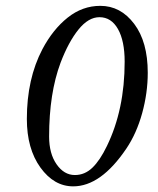

<svg xmlns="http://www.w3.org/2000/svg" viewBox="-20 -643 552 670"><path d="M73.7 -228Q73.7 -367.7 127.9 -471.2Q164.6 -540.5 216.1 -581.5Q267.6 -622.6 330.1 -622.6Q400.9 -622.6 448.2 -559.8Q495.6 -497.1 495.6 -389.2Q495.6 -318.8 476.1 -248Q456.5 -177.2 420.9 -124.5Q332 7.3 235.4 7.3Q168.5 7.3 121.1 -58.3Q73.7 -124 73.7 -228ZM241.2 -32.2Q275.9 -32.2 302.5 -57.9Q329.1 -83.5 353 -133.3Q415 -260.7 415 -427.7Q415 -500.5 391.6 -541.7Q368.2 -583 327.1 -583Q288.6 -583 253.9 -540Q219.2 -497.1 191.4 -424.3Q151.4 -317.4 151.4 -166.5Q151.4 -106.9 177.5 -69.6Q203.6 -32.2 241.2 -32.2Z"/></svg>

Font: Cooper*
Style: Italic
Weight: 400
Italic angle: -7°
Designer: Owen Earl
Foundry: indestructible type*
Version: Version 0.001